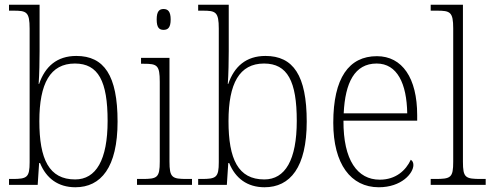

<svg xmlns="http://www.w3.org/2000/svg" viewBox="-20 -780 2077 810"><path d="M298 10C406 10 476 -74 476 -267C476 -462 419 -544 302 -544C220 -544 170 -499 145 -426H143C146 -466 147 -527 147 -564V-760H18V-735H37C92 -735 105 -730 105 -659V-96C105 -31 94 -25 32 -25H18V0H139L145 -92H149C175 -28 225 10 298 10ZM297 -23C187 -23 146 -108 146 -269C146 -428 192 -512 296 -512C395 -512 434 -437 434 -270C434 -105 385 -23 297 -23Z M670 -654C688 -654 700 -663 700 -698C700 -732 688 -742 670 -742C652 -742 641 -732 641 -698C641 -663 652 -654 670 -654ZM558 0H790V-25H769C706 -25 695 -30 695 -99V-536H575V-511H587C643 -511 654 -505 654 -435V-98C654 -30 643 -25 580 -25H558Z M1096 10C1204 10 1274 -74 1274 -267C1274 -462 1217 -544 1100 -544C1018 -544 968 -499 943 -426H941C944 -466 945 -527 945 -564V-760H816V-735H835C890 -735 903 -730 903 -659V-96C903 -31 892 -25 830 -25H816V0H937L943 -92H947C973 -28 1023 10 1096 10ZM1095 -23C985 -23 944 -108 944 -269C944 -428 990 -512 1094 -512C1193 -512 1232 -437 1232 -270C1232 -105 1183 -23 1095 -23Z M1578 10C1674 10 1724 -49 1724 -84C1724 -96 1719 -102 1713 -106C1692 -61 1650 -22 1582 -22C1488 -22 1428 -104 1429 -271H1740V-294C1740 -451 1677 -543 1570 -543C1452 -543 1386 -451 1386 -262C1386 -88 1460 10 1578 10ZM1698 -302H1430C1436 -431 1476 -512 1569 -512C1656 -512 1696 -427 1698 -302Z M1797 0H2029V-25H2010C1943 -25 1933 -30 1933 -98V-760H1797V-735H1823C1879 -735 1892 -730 1892 -660V-98C1892 -30 1882 -25 1815 -25H1797Z"/></svg>

Font: Noto Serif Ethiopic SemiCondensed ExtraLight
Style: Regular
Weight: 200
Width: 4
Designer: Monotype Design Team
Foundry: Monotype Imaging Inc.
Version: Version 2.102